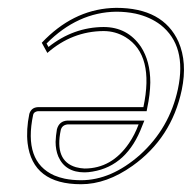

<svg xmlns="http://www.w3.org/2000/svg" viewBox="-20 -458 489 489"><path d="M100.6 -323.2 86.4 -349.1Q164.1 -431.2 262.7 -437.5Q269.5 -438 275.9 -438Q395.5 -438 434.6 -351.6Q457.5 -298.8 442.9 -229Q417 -106.4 317.4 -35.6Q251.5 11.2 186.5 11.2Q63 11.2 50.3 -93.3Q46.4 -127.9 54.7 -168Q59.6 -184.1 76.2 -185.1H345.2Q373.5 -317.9 299.8 -363.3Q273.9 -378.9 243.7 -378.9Q163.6 -378.4 100.6 -323.2ZM333 -141.1H151.9Q138.2 -139.6 134.8 -127Q118.2 -48.3 173.3 -32.2Q184.1 -29.3 195.3 -28.8Q264.6 -28.8 308.6 -93.3Q323.2 -114.7 333 -141.1ZM103.5 -338.4Q167 -388.7 243.7 -389.2Q304.7 -389.2 338.9 -338.9Q362.8 -302.2 362.8 -248Q362.3 -217.3 355 -183.1L353.5 -174.8H76.2Q66.4 -173.3 64.5 -166Q39.1 -46.4 118.2 -11.2Q130.9 -5.9 145 -2.9Q164.6 1 186.5 1Q263.2 1 336.4 -63.5Q411.6 -131.3 433.1 -231Q456.5 -341.3 389.2 -394.5Q362.3 -415 325.2 -423.3Q301.8 -428.2 275.9 -428.2Q177.7 -426.8 98.6 -347.2ZM347.7 -150.9 342.3 -137.7Q304.2 -35.6 215.8 -21Q204.6 -19 195.3 -19Q146 -19 128.4 -59.6Q121.6 -76.2 121.6 -96.7Q122.1 -112.3 125 -128.9Q130.9 -149.9 151.9 -150.9Z"/></svg>

Font: Linux Biolinum Outline O
Style: Italic
Weight: 400
Italic angle: -12°
Designer: Philipp H. Poll
Foundry: Philipp H. Poll
Version: Version 0.6.2